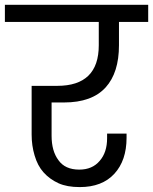

<svg xmlns="http://www.w3.org/2000/svg" viewBox="-47 -760 629 789"><path d="M562 -669.9H441.9V-574.2Q441.9 -461.4 387.2 -400.9Q331.1 -338.9 215.8 -338.9H165V-202.1Q165 -139.6 192.9 -102.1Q220.2 -63 278.8 -63Q332.5 -63 362.8 -99.1Q393.1 -133.8 393.1 -191.9V-210.9H473.1V-193.8Q473.1 -100.6 422.9 -45.9Q372.6 8.8 280.8 8.8Q228.5 8.8 193.8 -6.8Q157.2 -23.4 131.8 -51.8Q107.4 -79.1 95.2 -121.1Q83 -161.6 83 -207V-407.2H188Q358.9 -407.2 358.9 -574.2V-669.9H-26.9V-740.2H562Z"/></svg>

Font: PoppinsZ
Style: Regular
Weight: 400
Designer: Ninad Kale (Devanagari), Jonny Pinhorn (Latin)
Foundry: Indian Type Foundry
Version: Version 3.002;FEAKit 1.0